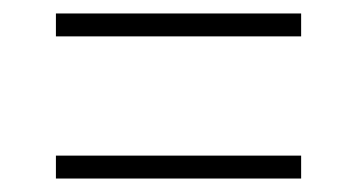

<svg xmlns="http://www.w3.org/2000/svg" viewBox="-20 -501 529 285"><path d="M63 -270H427V-236H63ZM63 -481H427V-447H63Z"/></svg>

Font: Encode Sans Compressed
Style: Thin
Weight: 100
Designer: Pablo Impallari, Andres Torresi
Foundry: Pablo Impallari, Andres Torresi
Version: Version 1.000; ttfautohint (v1.00) -l 8 -r 50 -G 200 -x 14 -